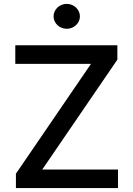

<svg xmlns="http://www.w3.org/2000/svg" viewBox="-20 -958 679 978"><path d="M57.9 -632.8V-727.3H577.8V-654.1L195.3 -94.5H581V0H61.1V-73.2L443.5 -632.8ZM320 -938.2Q333.8 -938.2 345.9 -933.2Q358 -928.3 367.2 -919.6Q376.4 -910.9 381.7 -899.3Q387.1 -887.8 387.1 -874.6Q387.1 -861.5 381.7 -850Q376.4 -838.4 367.2 -829.9Q358 -821.4 345.9 -816.4Q333.8 -811.4 320 -811.4Q306.1 -811.4 293.9 -816.4Q281.6 -821.4 272.5 -829.9Q263.5 -838.4 258.2 -850Q252.8 -861.5 252.8 -874.6Q252.8 -887.8 258.2 -899.3Q263.5 -910.9 272.5 -919.6Q281.6 -928.3 293.9 -933.2Q306.1 -938.2 320 -938.2Z"/></svg>

Font: Cannonade Med
Style: Regular
Weight: 500
Designer: Rasmus Andersson
Foundry: rsms
Version: Version 3.012;git-f93a4a705